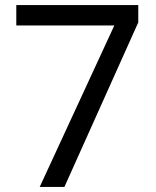

<svg xmlns="http://www.w3.org/2000/svg" viewBox="-20 -734 612 754"><path d="M136 0H233L523 -646V-714H44V-634H429Z"/></svg>

Font: Noto Sans EgyptHiero
Style: Regular
Weight: 400
Designer: Monotype Design Team
Foundry: Monotype Imaging Inc.
Version: Version 2.002